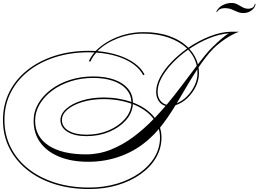

<svg xmlns="http://www.w3.org/2000/svg" viewBox="-33 -1018 1745 1296"><path d="M568 258Q440 258 333.5 224Q227 190 149.5 127.5Q72 65 29.5 -20Q-13 -105 -13 -208Q-13 -310 29.5 -395.5Q72 -481 150 -543.5Q228 -606 334 -640.5Q440 -675 568 -675Q591 -675 613 -674Q649 -711 700 -740Q751 -769 811 -785Q871 -801 935 -801Q1032 -802 1110.5 -774Q1189 -746 1238 -696Q1307 -743 1383.5 -773Q1460 -803 1529 -804H1532Q1534 -804 1537 -804H1581Q1555 -795 1523 -777Q1491 -759 1460 -735.5Q1429 -712 1405 -688Q1379 -661 1354.5 -629Q1330 -597 1307 -563Q1310 -544 1310 -524Q1310 -477 1288 -432.5Q1266 -388 1230 -354.5Q1194 -321 1152 -308Q1127 -267 1101 -229Q1075 -191 1047 -156Q1057 -124 1057 -90Q1057 -17 1020 46.5Q983 110 916 157.5Q849 205 760.5 231.5Q672 258 568 258ZM1397 -696Q1437 -735 1463 -757Q1489 -779 1511 -793Q1447 -788 1377.5 -759.5Q1308 -731 1245 -688Q1288 -642 1303 -584Q1329 -618 1352.5 -646.5Q1376 -675 1397 -696ZM-3 -208Q-3 -108 39 -24Q81 60 157 120.5Q233 181 337.5 214.5Q442 248 568 248Q669 248 756 222Q843 196 908.5 150Q974 104 1010.5 42.5Q1047 -19 1047 -90Q1047 -119 1039 -147Q1009 -111 978 -84Q895 -7 788.5 33.5Q682 74 563 74Q450 74 367 40Q284 6 239 -56Q194 -118 194 -203Q194 -265 225.5 -319Q257 -373 312.5 -414.5Q368 -456 440.5 -479Q513 -502 596 -502Q678 -502 738 -480.5Q798 -459 831 -419.5Q864 -380 864 -326Q960 -290 1012 -222Q1030 -242 1048.5 -262Q1067 -282 1085 -303Q1056 -310 1038.5 -336Q1021 -362 1021 -399Q1021 -446 1048.5 -497.5Q1076 -549 1123.5 -598.5Q1171 -648 1230 -690Q1182 -737 1106 -764Q1030 -791 935 -791Q843 -791 760 -758.5Q677 -726 625 -673Q701 -666 765.5 -645Q830 -624 876 -590.5Q922 -557 943 -514L933 -511Q912 -553 866.5 -585.5Q821 -618 757 -638Q693 -658 617 -663Q591 -634 577 -602L567 -605Q580 -636 605 -664Q587 -665 568 -665Q443 -665 338.5 -631.5Q234 -598 157.5 -537Q81 -476 39 -392.5Q-3 -309 -3 -208ZM1031 -399Q1031 -364 1048 -340.5Q1065 -317 1092 -311Q1149 -380 1200 -448Q1251 -516 1295 -574Q1282 -635 1237 -683Q1179 -642 1132.5 -593.5Q1086 -545 1058.5 -495Q1031 -445 1031 -399ZM1300 -524Q1300 -537 1299 -550Q1263 -496 1229 -437.5Q1195 -379 1160 -321Q1198 -336 1229.5 -368Q1261 -400 1280.5 -441Q1300 -482 1300 -524ZM204 -203Q204 -96 294.5 -36Q385 24 548 24Q635 24 715 -8Q795 -40 867.5 -94Q940 -148 1004 -215Q956 -279 864 -315Q860 -255 816.5 -206Q773 -157 703.5 -128Q634 -99 551 -99Q470 -99 422.5 -128.5Q375 -158 375 -207Q375 -249 414.5 -284Q454 -319 520.5 -339.5Q587 -360 667 -360Q719 -360 766 -352Q813 -344 854 -330Q852 -379 820 -415.5Q788 -452 730.5 -472Q673 -492 596 -492Q516 -492 445 -469.5Q374 -447 320 -407Q266 -367 235 -314.5Q204 -262 204 -203ZM385 -208Q385 -162 430 -135.5Q475 -109 551 -109Q632 -109 699.5 -137.5Q767 -166 809 -213.5Q851 -261 854 -318Q813 -333 765.5 -341Q718 -349 666 -349Q589 -349 525 -330Q461 -311 423 -279Q385 -247 385 -208ZM1430 -935 1428 -941Q1442 -969 1470.5 -983.5Q1499 -998 1530 -998Q1553 -998 1570.5 -988Q1588 -978 1605.5 -968.5Q1623 -959 1644 -959Q1657 -959 1670 -965.5Q1683 -972 1688 -994L1692 -988Q1687 -964 1664 -947Q1641 -930 1610 -930Q1587 -930 1568.5 -938.5Q1550 -947 1530 -955Q1510 -963 1483 -963Q1447 -963 1430 -935Z"/></svg>

Font: Ballet 16pt
Style: Regular
Weight: 400
Designer: Maximiliano R. Sproviero
Foundry: Omnibus-Type
Version: Version 1.100; ttfautohint (v1.8.3)